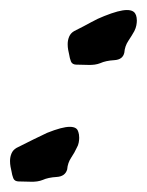

<svg xmlns="http://www.w3.org/2000/svg" viewBox="-20 -372 293 383"><path d="M133 -243Q124 -243 121.5 -249.5Q119 -256 118 -263Q117 -267 116 -272.5Q115 -278 115 -284Q115 -292 118 -299Q121 -306 128 -310Q148 -320 161.5 -327.5Q175 -335 188 -340Q218 -352 233 -352Q248 -352 251 -342V-343Q253 -337 253 -331Q253 -327 252 -321.5Q251 -316 248 -310Q243 -301 236 -290.5Q229 -280 228 -267Q225 -253 208 -252Q191 -251 180 -246Q170 -242 156 -242.5Q142 -243 135 -243ZM18 -10Q9 -10 6.5 -16.5Q4 -23 3 -30Q2 -34 1 -39.5Q0 -45 0 -51Q0 -59 3 -66Q6 -73 13 -77Q33 -87 47 -94Q61 -101 74 -107Q104 -119 119 -119Q134 -119 136 -109V-110Q138 -104 138 -97Q138 -93 137 -87.5Q136 -82 133 -77Q129 -68 122 -57.5Q115 -47 114 -34Q110 -20 93 -19Q76 -18 65 -13Q55 -9 41 -9.5Q27 -10 20 -10Z"/></svg>

Font: Vujahday Script
Style: Regular
Weight: 400
Designer: Robert E. Leuschke
Foundry: Robert E. Leuschke
Version: Version 1.010; ttfautohint (v1.8.3)